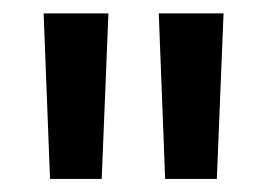

<svg xmlns="http://www.w3.org/2000/svg" viewBox="-20 -682 398 286"><path d="M141.5 -662 131.5 -415.5H54.5L45 -662ZM313 -662 303 -415.5H226L216.5 -662Z"/></svg>

Font: Anek Devanagari Medium
Style: Regular
Weight: 500
Designer: Kailash Malviya (Devanagari) & Yesha Goshar (Latin)
Foundry: Ek Type
Version: Version 1.003